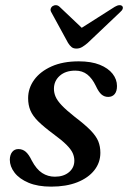

<svg xmlns="http://www.w3.org/2000/svg" viewBox="-20 -703 490 734"><path d="M189.7 -27.5Q223 -27.5 243.6 -44.7Q264.2 -61.9 264.2 -88.8Q264.2 -103.9 257.8 -118Q251.3 -132.2 234 -149.6Q216.6 -167 183 -191.6Q146.6 -218.6 125.7 -239.4Q104.9 -260.2 96.2 -280.9Q87.5 -301.6 87.5 -327.6Q87.5 -365.9 110.7 -397.9Q133.9 -429.8 177.2 -449.2Q220.5 -468.5 281.3 -468.5Q328.7 -468.5 361.2 -455.5Q393.6 -442.4 410.4 -421Q427.2 -399.5 427.2 -374.3Q427.4 -354.4 418.4 -343.4Q409.3 -332.5 393.6 -332.5Q379 -332.5 368.1 -341.8Q357.1 -351.2 346.2 -374.9Q332.6 -403.2 313.8 -418.1Q294.9 -433 267.9 -433Q230.5 -433 208.4 -413.3Q186.2 -393.6 186.2 -363.5Q186.2 -348.1 192.6 -333.2Q199 -318.2 216.3 -300Q233.5 -281.8 266.3 -255.9Q305.3 -226.3 326.5 -204.5Q347.6 -182.7 355.7 -162.9Q363.7 -143 363.7 -118.9Q363.7 -81.5 340.7 -52.3Q317.7 -23 275.5 -6.2Q233.3 10.5 175.6 10.5Q124.6 10.5 89.3 -4.3Q53.9 -19.2 35.7 -42.9Q17.5 -66.6 17.5 -92.5Q17.9 -111.1 26.6 -122.1Q35.4 -133.1 50.3 -133.1Q66.4 -133.1 78.4 -122.8Q90.4 -112.4 101.3 -89.5Q119.2 -55.6 141.2 -41.6Q163.1 -27.5 189.7 -27.5ZM308.8 -581.3 207.8 -677Q201.7 -682.7 194.6 -683.2Q187.5 -683.7 180.8 -679.5Q175.9 -676.2 173.9 -669.9Q171.8 -663.6 176.2 -656.1L240.1 -539.1Q246.5 -528.8 253.5 -523.1Q260.4 -517.3 272.1 -517.3Q283.8 -517.3 293.7 -523.1Q303.6 -528.8 315.5 -539.1L438.8 -656.1Q447.6 -663.6 449.2 -669.9Q450.7 -676.2 447.3 -679.5Q443.5 -683.7 436 -683.2Q428.4 -682.7 418.8 -677L268.2 -581.3Z"/></svg>

Font: Fraunces
Style: Italic
Weight: 900
Italic angle: -16°
Version: Version 1.000;[0bf87f6ff]